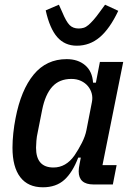

<svg xmlns="http://www.w3.org/2000/svg" viewBox="-20 -783 571 815"><path d="M377 0Q314 0 314 -56Q314 -69 318 -88L323 -114H312Q288 -51 253 -19.5Q218 12 162 12Q99 12 66 -31Q33 -74 33 -156Q33 -185 36.5 -218Q40 -251 46 -281Q69 -401 123 -466.5Q177 -532 263 -532Q311 -532 341.5 -506Q372 -480 375 -432H387L404 -520H503L415 -82H475L459 0ZM207 -72Q260 -72 296 -123Q313 -148 327.5 -176.5Q342 -205 347 -231L370 -349Q374 -368 369.5 -385.5Q365 -403 353.5 -417Q342 -431 324 -439.5Q306 -448 283 -448Q232 -448 202 -415Q172 -382 159 -317L140 -221Q136 -204 134.5 -185.5Q133 -167 133 -156Q133 -72 207 -72ZM306 -589Q255 -589 223 -625.5Q191 -662 174 -739L230 -763L244 -732Q261 -691 275.5 -676.5Q290 -662 314 -662Q325 -662 335 -665Q345 -668 355 -676.5Q365 -685 377 -698.5Q389 -712 404 -733L426 -763L482 -737Q446 -661 403.5 -625Q361 -589 306 -589Z"/></svg>

Font: IBM Plex Sans Cond Medm
Style: Italic
Weight: 500
Width: 3
Italic angle: -11°
Designer: Mike Abbink, Paul van der Laan, Pieter van Rosmalen
Foundry: Bold Monday
Version: Version 1.3